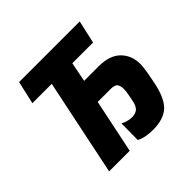

<svg xmlns="http://www.w3.org/2000/svg" viewBox="-178 -893 1081 1081"><g transform="rotate(-45 362.5 -352.0)"><path d="M454 10Q541 10 584.5 -31.5Q628 -73 648 -176L659 -233Q667 -276 667 -304Q667 -372 623 -416Q579 -460 491 -460H376L399 -577H564L595 -714H112L81 -577H235L115 0H279L346 -322H450Q483 -322 492.5 -307.5Q502 -293 502 -271Q502 -250 497 -227L491 -196Q484 -155 468 -139.5Q452 -124 423 -124Q388 -124 355 -142L354 -11Q373 0 401 5Q429 10 454 10Z"/></g></svg>

Font: Noto Sans Display Extra
Style: Italic
Weight: 800
Italic angle: -12°
Designer: Monotype Design Team
Foundry: Monotype Imaging Inc.
Version: Version 1.900